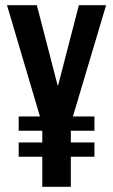

<svg xmlns="http://www.w3.org/2000/svg" viewBox="-20 -720 436 740"><path d="M284 -700H389L261 -271H344V-216H253V-171H344V-116H253V0H143V-116H52V-171H143V-216H52V-271H134L7 -700H122L202 -391H204Z"/></svg>

Font: Bebas Neue
Style: Regular
Weight: 400
Designer: Ryoichi Tsunekawa
Foundry: Ryoichi Tsunekawa
Version: Version 1.400